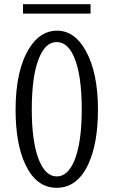

<svg xmlns="http://www.w3.org/2000/svg" viewBox="-20 -875 540 914"><path d="M251 -729Q335.9 -729 389.2 -631.8Q446.3 -527.3 446.3 -353.5Q446.3 -194.8 401.9 -96.7Q349.6 19 249.5 19Q152.8 19 100.6 -92.3Q54.2 -190.4 54.2 -352.5Q54.2 -543.5 121.1 -647.9Q172.9 -729 251 -729ZM249.5 -674.8Q195.8 -674.8 164.6 -595.7Q131.3 -512.2 131.3 -353.5Q131.3 -207.5 161.6 -123.5Q193.4 -35.2 250.5 -35.2Q303.2 -35.2 334.5 -111.8Q369.1 -196.8 369.1 -354Q369.1 -522.9 331.1 -606.9Q300.8 -674.8 249.5 -674.8ZM89.4 -855H411.1V-810.1H89.4Z"/></svg>

Font: BIZ UDMincho
Style: Regular
Weight: 400
Monospace: yes
Designer: TypeBank Co., Ltd.
Foundry: Morisawa Inc.
Version: Version 1.06